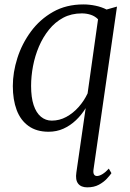

<svg xmlns="http://www.w3.org/2000/svg" viewBox="-20 -570 574 846"><path d="M392 177Q390 191 394 198.2Q398 205.5 407.5 205.5Q418 205.5 431.8 197Q445.5 188.5 459.5 173L471 193Q465 202 451.2 217Q437.5 232 416 243.8Q394.5 255.5 364.5 255.5Q337 255.5 324.2 239Q311.5 222.5 316.5 190L357.5 -93.5Q339.5 -64 314.5 -40.2Q289.5 -16.5 259.5 -3Q229.5 10.5 194 10.5Q141 10.5 105.8 -14.8Q70.5 -40 53.5 -85.2Q36.5 -130.5 36.5 -191Q36.5 -251 56.5 -314Q76.5 -377 116 -430.8Q155.5 -484.5 213.5 -517.5Q271.5 -550.5 347.5 -550.5Q374 -550.5 401.2 -544.8Q428.5 -539 449.5 -528L495.5 -541ZM412 -485Q399 -498.5 380.2 -504.8Q361.5 -511 340.5 -511Q294.5 -511 258.5 -491.8Q222.5 -472.5 195.8 -439.2Q169 -406 151.5 -364.8Q134 -323.5 125.5 -278.8Q117 -234 117 -191.5Q117 -141 128.2 -107Q139.5 -73 160.2 -55.8Q181 -38.5 208 -38.5Q242 -38.5 272 -54.8Q302 -71 326.2 -98.2Q350.5 -125.5 366 -158.5Z"/></svg>

Font: Merriweather 60pt Light
Style: Italic
Weight: 300
Italic angle: -7.8°
Version: Version 2.101